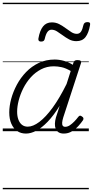

<svg xmlns="http://www.w3.org/2000/svg" viewBox="-20 -950 673 1390"><path d="M168 17Q131 17 104 -1.5Q77 -20 62 -54.5Q47 -89 47 -136Q47 -182 61 -234Q75 -286 102 -336.5Q129 -387 169 -428.5Q209 -470 261 -494.5Q313 -519 376 -519Q408 -519 442.5 -509.5Q477 -500 507 -481L512 -497Q516 -508 522.5 -511.5Q529 -515 542 -515Q560 -515 565 -508Q570 -501 565 -489L438 -100Q431 -77 430 -62Q429 -47 434.5 -39.5Q440 -32 452 -32Q469 -32 485.5 -43Q502 -54 518 -70.5Q534 -87 546 -103Q552 -111 558 -112.5Q564 -114 573 -107Q583 -101 584 -94Q585 -87 581 -80Q569 -62 548.5 -39Q528 -16 501 0.5Q474 17 442 17Q419 17 404.5 8Q390 -1 383.5 -17Q377 -33 377.5 -54Q378 -75 385 -100Q392 -120 398.5 -141.5Q405 -163 412 -184Q368 -113 325 -68.5Q282 -24 242.5 -3.5Q203 17 168 17ZM104 -141Q104 -109 113 -84.5Q122 -60 139 -46.5Q156 -33 181 -33Q219 -33 265 -67.5Q311 -102 361 -170.5Q411 -239 462 -342L492 -436Q456 -457 426.5 -463.5Q397 -470 369 -470Q319 -470 277 -448Q235 -426 203 -390.5Q171 -355 149 -311.5Q127 -268 115.5 -223.5Q104 -179 104 -141ZM277 -649Q255 -649 258 -671Q268 -729 291.5 -758.5Q315 -788 355 -788Q385 -788 409.5 -775Q434 -762 455.5 -746Q477 -730 496.5 -717.5Q516 -705 536 -705Q555 -705 566 -720.5Q577 -736 584 -769Q589 -790 613 -790Q625 -790 629.5 -785.5Q634 -781 632 -769Q622 -711 599 -681.5Q576 -652 533 -652Q504 -652 480 -665Q456 -678 434.5 -694Q413 -710 393 -722.5Q373 -735 353 -735Q336 -735 324 -719.5Q312 -704 304 -669Q302 -659 296 -654Q290 -649 277 -649ZM0 410H623V420H0ZM0 -20H623V0H0ZM0 -505H623V-500H0ZM0 -930H623V-920H0Z"/></svg>

Font: Playwrite DE LA Guides
Style: Regular
Weight: 400
Designer: Veronika Burian, José Scaglione
Foundry: TypeTogether
Version: Version 1.003